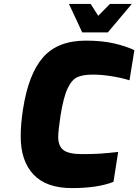

<svg xmlns="http://www.w3.org/2000/svg" viewBox="-20 -957 708 983"><path d="M86 -258Q86 -323 98 -399Q126 -579 201 -664Q276 -749 420 -749Q503 -749 565 -734.5Q627 -720 668 -700L643 -546Q601 -559 550 -567Q499 -575 456 -575Q406 -575 377 -562.5Q348 -550 326.5 -505Q305 -460 290 -366Q278 -287 278 -256Q278 -209 305 -188.5Q332 -168 400 -168Q456 -168 493.5 -170.5Q531 -173 585 -179L561 -26Q480 6 348 6Q217 6 151.5 -63.5Q86 -133 86 -258ZM333 -937H444L483 -876L543 -937H655L532 -791H401Z"/></svg>

Font: Exo Black
Style: Italic
Weight: 900
Italic angle: -9°
Designer: Natanael Gama
Foundry: Natanael Gama
Version: Version 1.500; ttfautohint (v1.6)